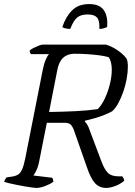

<svg xmlns="http://www.w3.org/2000/svg" viewBox="-28 -923 663 943"><path d="M150 0Q145 0 129.5 -2Q114 -4 94 -7.5Q74 -11 54 -15Q34 -19 17 -23Q0 -27 -8 -30Q-6 -36 -2 -43Q2 -50 5 -52L33 -56Q51 -59 62 -66.5Q73 -74 81 -92Q89 -110 96 -145L182 -580Q188 -611 197.5 -632Q207 -653 213 -657H124Q121 -661 119.5 -665.5Q118 -670 118 -675Q124 -681 137 -687.5Q150 -694 163 -699Q176 -704 182 -704H492Q513 -698 532 -687Q551 -676 567 -663Q583 -650 593 -636Q597 -629 598.5 -618Q600 -607 600 -596Q600 -568 594 -535Q588 -502 577 -471Q566 -440 552 -414.5Q538 -389 522 -376Q508 -368 484.5 -358.5Q461 -349 436 -342Q411 -335 389 -330L388 -327Q397 -317 402 -308.5Q407 -300 413 -282L471 -128Q485 -91 502 -74Q519 -57 554 -57H572Q577 -52 579.5 -45.5Q582 -39 582 -35Q562 -18 537 -9Q512 0 494 0Q460 0 438.5 -23.5Q417 -47 398 -104L337 -278Q331 -297 321.5 -308.5Q312 -320 289 -320H202L163 -123Q158 -100 149.5 -83.5Q141 -67 136 -61L228 -50Q230 -49 232 -42Q234 -35 234 -30Q217 -18 193 -9Q169 0 150 0ZM213 -373Q281 -374 342 -377Q403 -380 452 -387Q472 -407 487.5 -440.5Q503 -474 512 -511Q521 -548 521 -581Q521 -601 517 -616.5Q513 -632 506 -642Q486 -648 458.5 -651.5Q431 -655 400.5 -657Q370 -659 339 -659Q315 -659 297.5 -650Q280 -641 269.5 -623.5Q259 -606 254 -582ZM317 -781Q303 -781 292 -784Q281 -787 278 -790Q295 -841 326 -872Q357 -903 410 -903Q462 -903 482.5 -872Q503 -841 498 -790Q492 -787 482 -784Q472 -781 460 -781Q462 -822 448.5 -837Q435 -852 403 -852Q369 -852 351 -837Q333 -822 317 -781Z"/></svg>

Font: Texturina 12pt ExtraLight
Style: Italic
Weight: 250
Italic angle: -11°
Designer: Guillermo Torres Carreño
Foundry: Omnibus-Type
Version: Version 1.002